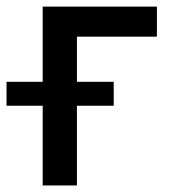

<svg xmlns="http://www.w3.org/2000/svg" viewBox="-59 -566 540 586"><path d="M419.9 -545.9Q419.9 -522.5 419.9 -454.1Q359.4 -454.1 175.8 -454.1Q175.8 -340.8 175.8 0Q150.4 0 71.3 0Q71.3 -136.7 71.3 -545.9Q158.2 -545.9 419.9 -545.9ZM-39.1 -243.2Q-39.1 -261.7 -39.1 -316.4Q43 -316.4 288.1 -316.4Q288.1 -297.9 288.1 -243.2Q206.1 -243.2 -39.1 -243.2Z"/></svg>

Font: DeepSea
Style: Medium
Weight: 500
Designer: Stem
Version: Version 3.019;git-0a5106e0b